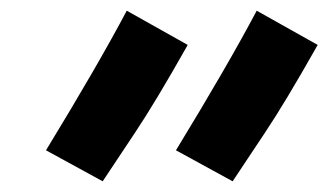

<svg xmlns="http://www.w3.org/2000/svg" viewBox="-20 -746 614 359"><path d="M66 -465Q163 -624 217 -726L331 -662Q270 -554 232.5 -498Q195 -442 172 -407ZM309 -465Q406 -624 460 -726L574 -662Q513 -554 475.5 -498Q438 -442 415 -407Z"/></svg>

Font: Vampiro One
Style: Regular
Weight: 400
Designer: Riccardo De Franceschi
Foundry: Sorkin Type Co.
Version: Version 1.002